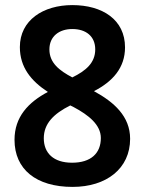

<svg xmlns="http://www.w3.org/2000/svg" viewBox="-20 -815 569 754"><path d="M264 -795C150 -795 58 -736 58 -630C58 -551 102 -497 168 -454C91 -413 37 -356 37 -266C37 -150 122 -81 265 -81C398 -81 491 -153 491 -270C491 -358 428 -414 349 -457C423 -495 471 -549 471 -629C471 -738 382 -795 264 -795ZM264 -701C317 -701 354 -673 354 -621C354 -568 317 -537 264 -511C213 -538 174 -568 174 -621C174 -672 212 -701 264 -701ZM152 -272C152 -329 190 -368 256 -401L270 -394C328 -363 376 -325 376 -273C376 -213 337 -176 263 -176C190 -176 152 -214 152 -272Z"/></svg>

Font: Noto Sans Kannada UI SemiCondensed SemiBold
Style: Regular
Weight: 600
Width: 4
Designer: Jelle Bosma - Monotype Design Team
Foundry: Monotype Imaging Inc.
Version: Version 2.006